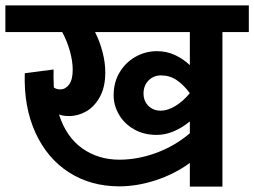

<svg xmlns="http://www.w3.org/2000/svg" viewBox="-40 -682 944 713"><path d="M884 -563H786V11H665V-77Q609 -36 539.5 -13Q470 10 403 10Q297 10 216 -42Q135 -94 91.5 -189.5Q48 -285 52 -410L159 -424Q158 -399 160 -357Q170 -350 184 -350Q203 -350 216.5 -368Q230 -386 230 -423Q230 -455 219.5 -492.5Q209 -530 191 -563H-20V-662H884ZM665 -563H313Q331 -527 341 -488Q351 -449 351 -413Q351 -359 331 -322.5Q311 -286 280.5 -268.5Q250 -251 216 -251Q194 -251 179 -257Q206 -173 265.5 -131Q325 -89 403 -89Q471 -89 539.5 -114Q608 -139 665 -187V-231Q603 -181 542 -181Q494 -181 457.5 -202Q421 -223 401.5 -257Q382 -291 382 -328Q382 -376 404 -413Q426 -450 463 -471Q500 -492 543 -492Q579 -492 610 -477.5Q641 -463 665 -440ZM558 -402Q530 -402 511.5 -383Q493 -364 493 -335Q493 -307 511 -289Q529 -271 557 -271Q583 -271 611.5 -288.5Q640 -306 665 -336Q641 -368 615.5 -385Q590 -402 558 -402Z"/></svg>

Font: MartelSansBold
Style: Bold
Weight: 700
Designer: Dan Reynolds and Mathieu Réguer
Foundry: Dan Reynolds and Mathieu Réguer
Version: Version 1.002; ttfautohint (v1.1) -l 5 -r 5 -G 72 -x 0 -D la